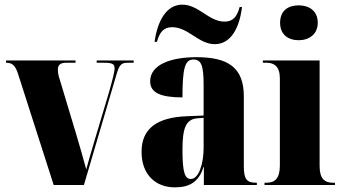

<svg xmlns="http://www.w3.org/2000/svg" viewBox="-20 -796 1479 826"><path d="M57 -480 211 0H341L480 -472C494 -521 503 -526 532 -526H555V-536H396V-526H428C465 -526 473 -520 473 -501C473 -488 465 -456 448 -396L387 -192C370 -136 359 -96 351 -67C338 -114 322 -173 308 -218L237 -454C232 -468 229 -482 229 -497C229 -516 239 -526 264 -526H305V-536H6V-526C32 -526 45 -516 57 -480Z M904 -606C974 -606 1011 -678 1021 -766H1011C1000 -725 983 -703 946 -703C878 -703 835 -776 764 -776C695 -776 657 -704 645 -616H655C667 -658 684 -679 721 -679C790 -679 834 -606 904 -606ZM732 10C791 10 835 -10 855 -77H857V0H1085V-10H1081C1041 -10 1029 -26 1029 -80V-381C1029 -506 961 -550 825 -550C717 -550 626 -519 626 -446C626 -397 671 -377 765 -377C765 -501 775 -540 812 -540C846 -540 856 -514 856 -430V-299L784 -296C654 -291 589 -242 589 -143C589 -42 652 10 732 10ZM801 -26C776 -26 765 -52 765 -151C765 -246 780 -283 829 -287L856 -289V-161C856 -88 834 -26 801 -26Z M1265 -623C1309 -623 1347 -648 1347 -698C1347 -750 1309 -773 1265 -773C1219 -773 1185 -750 1185 -698C1185 -648 1219 -623 1265 -623ZM1118 0H1421V-10H1411C1378 -10 1355 -26 1355 -81V-536H1111V-526H1128C1159 -526 1184 -510 1184 -459V-83C1184 -27 1161 -10 1128 -10H1118Z"/></svg>

Font: Noto Serif Display Condensed Black
Style: Regular
Weight: 900
Width: 3
Designer: Monotype Design Team
Foundry: Monotype Imaging Inc.
Version: Version 2.009